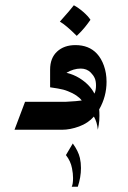

<svg xmlns="http://www.w3.org/2000/svg" viewBox="-20 -492 484 728"><path d="M323 -417Q314 -404 302 -389Q290 -374 271 -356Q230 -397 207 -410Q249 -457 260 -472Q277 -463 295.5 -447Q314 -431 323 -417ZM356 -77Q357 -69 357 -53Q357 -34 354.5 -19Q352 -4 351 0Q348 -30 336 -50Q314 -25 280 -12.5Q246 0 215 0H35L75 -106H229Q250 -107 267 -108.5Q284 -110 290 -111Q274 -132 238 -146Q221 -153 199 -156.5Q177 -160 170 -161V-228Q170 -272 196.5 -296.5Q223 -321 266 -321Q317 -321 347 -289Q364 -271 374 -243Q384 -215 384 -182Q384 -126 356 -77ZM344 -168Q344 -185 339 -196Q334 -207 324 -217Q309 -232 286 -232Q259 -232 232 -216Q258 -210 281 -196Q321 -171 338 -137Q344 -149 344 -168ZM257 183Q257 166 253 146Q248 119 230 96L256 52Q277 81 283 107Q287 125 287 145Q287 180 275 216H252Q257 206 257 183Z"/></svg>

Font: Katibeh
Style: Regular
Weight: 400
Designer: Arabic design by Kourosh Beigpour, Latin design by Eduardo Tunni, engineering by Lasse Fister
Version: Version 1.000